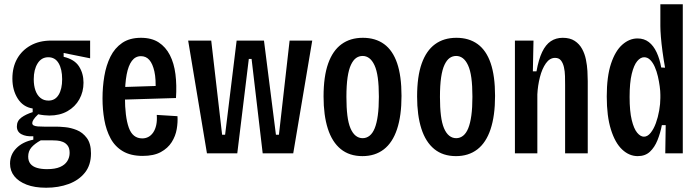

<svg xmlns="http://www.w3.org/2000/svg" viewBox="-20 -718 3273 899"><path d="M196 161Q142 161 104.5 146.5Q67 132 47 107Q27 82 27 48Q27 6 56.5 -24Q86 -54 136 -64V-80Q102 -78 80.5 -89.5Q59 -101 59 -126Q59 -152 80 -167.5Q101 -183 133 -193V-210Q88 -217 63 -256.5Q38 -296 38 -350Q38 -403 60 -442.5Q82 -482 123 -505Q164 -528 220 -528H402V-445L278 -470V-452Q329 -440 350 -407Q371 -374 371 -331Q371 -288 351.5 -253Q332 -218 296 -197.5Q260 -177 211 -177Q201 -177 186.5 -178.5Q172 -180 159 -183Q143 -168 137 -158Q131 -148 131 -142Q131 -134 138 -130.5Q145 -127 157.5 -126Q170 -125 188 -125H245Q259 -125 285.5 -122.5Q312 -120 339.5 -109Q367 -98 386.5 -72Q406 -46 406 0Q406 55 377.5 90.5Q349 126 301.5 143.5Q254 161 196 161ZM200 74Q238 74 261 64Q284 54 295 36.5Q306 19 306 -2Q306 -24 297 -36Q288 -48 274.5 -53.5Q261 -59 246.5 -60Q232 -61 222 -61H171Q142 -45 127 -27.5Q112 -10 112 15Q112 36 122.5 49Q133 62 153 68Q173 74 200 74ZM207 -247Q238 -247 254.5 -274Q271 -301 271 -347Q271 -394 254.5 -422Q238 -450 206 -450Q174 -450 156 -421Q138 -392 138 -347Q138 -317 146 -294.5Q154 -272 169.5 -259.5Q185 -247 207 -247Z M648 12Q592 12 555 -10Q518 -32 497.5 -70.5Q477 -109 468.5 -157Q460 -205 460 -257Q460 -311 468.5 -361.5Q477 -412 497 -452.5Q517 -493 552 -517Q587 -541 640 -541Q690 -541 723 -519.5Q756 -498 775.5 -460Q795 -422 801.5 -370.5Q808 -319 804 -259L539 -251V-310L727 -316L708 -291Q711 -347 703 -383Q695 -419 679.5 -437Q664 -455 640 -455Q614 -455 597.5 -433Q581 -411 573 -369Q565 -327 565 -264Q565 -171 583 -120.5Q601 -70 646 -70Q662 -70 675 -77Q688 -84 697.5 -98Q707 -112 711.5 -132.5Q716 -153 714 -180L811 -174Q813 -146 807.5 -113.5Q802 -81 784 -52.5Q766 -24 733 -6Q700 12 648 12Z M949 0 861 -528H969L1020 -87H1034L1088 -528H1216L1272 -87H1286L1336 -528H1442L1353 0H1210L1158 -442H1145L1091 0Z M1677 13Q1616 13 1575.5 -20Q1535 -53 1515 -115.5Q1495 -178 1495 -266Q1495 -360 1516.5 -420.5Q1538 -481 1579 -511Q1620 -541 1679 -541Q1738 -541 1778.5 -511.5Q1819 -482 1839.5 -422Q1860 -362 1860 -269Q1860 -176 1839 -113Q1818 -50 1777 -18.5Q1736 13 1677 13ZM1678 -71Q1696 -71 1710.5 -82.5Q1725 -94 1734.5 -117.5Q1744 -141 1749 -177.5Q1754 -214 1754 -265Q1754 -317 1749 -353.5Q1744 -390 1733.5 -412.5Q1723 -435 1709 -445.5Q1695 -456 1678 -456Q1661 -456 1647.5 -446.5Q1634 -437 1623.5 -415Q1613 -393 1607.5 -356Q1602 -319 1602 -264Q1602 -214 1606.5 -177.5Q1611 -141 1621 -117.5Q1631 -94 1645.5 -82.5Q1660 -71 1678 -71Z M2115 13Q2054 13 2013.5 -20Q1973 -53 1953 -115.5Q1933 -178 1933 -266Q1933 -360 1954.5 -420.5Q1976 -481 2017 -511Q2058 -541 2117 -541Q2176 -541 2216.5 -511.5Q2257 -482 2277.5 -422Q2298 -362 2298 -269Q2298 -176 2277 -113Q2256 -50 2215 -18.5Q2174 13 2115 13ZM2116 -71Q2134 -71 2148.5 -82.5Q2163 -94 2172.5 -117.5Q2182 -141 2187 -177.5Q2192 -214 2192 -265Q2192 -317 2187 -353.5Q2182 -390 2171.5 -412.5Q2161 -435 2147 -445.5Q2133 -456 2116 -456Q2099 -456 2085.5 -446.5Q2072 -437 2061.5 -415Q2051 -393 2045.5 -356Q2040 -319 2040 -264Q2040 -214 2044.5 -177.5Q2049 -141 2059 -117.5Q2069 -94 2083.5 -82.5Q2098 -71 2116 -71Z M2391 0V-346V-528H2478L2475 -384H2492Q2502 -440 2518.5 -474.5Q2535 -509 2559 -525Q2583 -541 2615 -541Q2649 -541 2671 -526.5Q2693 -512 2705.5 -489Q2718 -466 2723.5 -439Q2729 -412 2730.5 -385.5Q2732 -359 2732 -338V0H2626V-319Q2626 -339 2625.5 -361.5Q2625 -384 2620.5 -403.5Q2616 -423 2606.5 -435Q2597 -447 2579 -447Q2554 -447 2536 -421.5Q2518 -396 2508 -356.5Q2498 -317 2496 -276V0Z M2966 13Q2926 13 2893 -18Q2860 -49 2840.5 -111.5Q2821 -174 2821 -266Q2821 -360 2841 -420Q2861 -480 2894 -509Q2927 -538 2965 -538Q2996 -538 3018 -521Q3040 -504 3054.5 -473Q3069 -442 3076 -402L3094 -401Q3087 -440 3082 -477Q3077 -514 3074.5 -545Q3072 -576 3072 -596V-698H3177V-268V0H3095L3097 -132H3079Q3072 -95 3058.5 -61.5Q3045 -28 3023 -7.5Q3001 13 2966 13ZM2995 -78Q3012 -78 3026.5 -96Q3041 -114 3051 -141.5Q3061 -169 3066.5 -200.5Q3072 -232 3072 -259V-274Q3072 -291 3069 -313.5Q3066 -336 3060.5 -360Q3055 -384 3046 -404.5Q3037 -425 3024.5 -437.5Q3012 -450 2996 -450Q2979 -450 2963.5 -431.5Q2948 -413 2938 -372Q2928 -331 2928 -264Q2928 -197 2938 -156Q2948 -115 2963.5 -96.5Q2979 -78 2995 -78Z"/></svg>

Font: Bricolage Grotesque Condensed Medium
Style: Regular
Weight: 500
Width: 3
Designer: Mathieu Triay
Foundry: Atelier Triay
Version: Version 1.000;gftools[0.9.30]